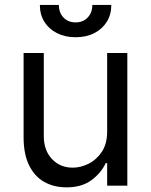

<svg xmlns="http://www.w3.org/2000/svg" viewBox="-20 -764 621 790"><path d="M420.9 -222.7V-545.9H503.9V0H420.9V-92.8H415Q395.5 -51.3 355.2 -22Q314.9 7.3 252.9 6.8Q201.7 6.8 162.1 -15.4Q122.6 -37.6 99.9 -83.5Q77.1 -129.4 77.1 -199.2V-545.9H160.2V-204.1Q160.2 -145 194.1 -109.4Q228 -73.7 280.3 -74.2Q311.5 -74.2 344 -90.1Q376.5 -106 398.7 -138.9Q420.9 -171.9 420.9 -222.7ZM291 -610.8Q247.6 -610.8 214.4 -627.7Q181.2 -644.5 162.6 -674.3Q144 -704.1 144 -743.7H222.2Q222.2 -711.9 241.2 -691.9Q260.3 -671.9 291 -671.9Q321.8 -671.9 340.8 -691.9Q359.9 -711.9 359.9 -743.7H438Q438 -704.1 419.4 -674.3Q400.9 -644.5 367.9 -627.7Q335 -610.8 291 -610.8Z"/></svg>

Font: Inter
Style: Regular
Weight: 400
Designer: Rasmus Andersson
Foundry: rsms
Version: Version 4.000;git-8c9346024